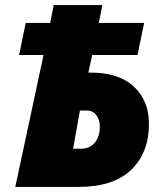

<svg xmlns="http://www.w3.org/2000/svg" viewBox="-20 -734 649 754"><path d="M151 -518H55L81 -644H177L191 -714H382L368 -644H546L520 -518H342L327 -449H335Q447 -449 506 -393.5Q565 -338 565 -248Q565 -134 495 -67Q425 0 289 0H40ZM300 -150Q332 -150 352 -173.5Q372 -197 372 -237Q372 -263 358.5 -281.5Q345 -300 320 -300H294L267 -150Z"/></svg>

Font: Noto Sans Display Black
Style: Italic
Weight: 900
Italic angle: -12°
Designer: Monotype Design team
Foundry: Monotype Imaging Inc.
Version: Version 1.000